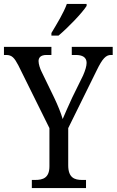

<svg xmlns="http://www.w3.org/2000/svg" viewBox="-24 -951 590 971"><path d="M236 -784V-771H272C321 -812 392 -886 414 -921V-931H314C298 -886 264 -831 236 -784ZM137 0H411V-41H391C353 -41 321 -52 321 -115V-303L465 -595C494 -655 512 -673 537 -673H546V-714H339V-673H359C392 -673 414 -662 414 -633C414 -617 407 -594 396 -569L341 -457C322 -415 304 -376 293 -349C284 -380 269 -417 250 -457L186 -589C179 -603 171 -626 171 -642C171 -658 180 -673 211 -673H236V-714H-4V-673H7C37 -673 49 -658 69 -620L226 -303V-110C226 -51 193 -41 154 -41H137Z"/></svg>

Font: Noto Serif Lao Cond
Style: Regular
Weight: 400
Width: 3
Designer: Monotype Design Team
Foundry: Monotype Imaging Inc.
Version: Version 2.004